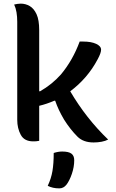

<svg xmlns="http://www.w3.org/2000/svg" viewBox="-20 -775 640 1058"><path d="M196 1Q186 3 179 3.5Q172 4 163 4Q114 4 94.5 -32Q75 -68 75 -115V-655Q75 -683 71 -707Q67 -731 58 -750Q67 -752 76 -753.5Q85 -755 94 -755Q121 -755 144 -741.5Q167 -728 181.5 -696.5Q196 -665 196 -609V-272H201Q234 -291 262.5 -314Q291 -337 316 -365Q381 -443 419 -546H439Q482 -546 509.5 -533.5Q537 -521 537 -501Q537 -483 518 -448Q490 -395 451.5 -350.5Q413 -306 367 -272Q455 -122 576 -6Q561 2 540 6Q519 10 496 10Q439 10 407 -22Q367 -62 333 -116Q317 -143 305 -168.5Q293 -194 284 -220H279Q238 -202 196 -192ZM276 68Q300 60 323 60Q358 60 373.5 71.5Q389 83 389 108Q389 145 376 183Q363 221 346 243Q330 263 307 263Q288 263 272.5 259.5Q257 256 243 249Q262 209 269 167.5Q276 126 276 68Z"/></svg>

Font: Recursive Sn Csl St SmB
Style: Regular
Weight: 600
Version: Version 1.079;hotconv 1.0.112;makeotfexe 2.5.65598; ttfautoh